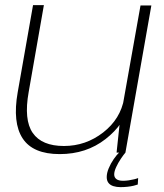

<svg xmlns="http://www.w3.org/2000/svg" viewBox="-20 -612 658 770"><path d="M447.5 0H483L587 -590H543.5L461 -126.5ZM156 -591.5H112.5L51 -242Q29.5 -120 70.8 -57Q112 6 219.5 6Q326 6 403.2 -54.2Q480.5 -114.5 494 -189.5L478 -218Q463.5 -135 393.8 -80.8Q324 -26.5 236.5 -26.5Q147.5 -26.5 111.2 -79Q75 -131.5 95 -243ZM463 138.5Q477 138.5 491 137Q505 135.5 516.2 132.8Q527.5 130 532.5 128L534 102Q528.5 104.5 518.2 107Q508 109.5 496.5 111.2Q485 113 473.5 113Q455.5 113 446.8 106.2Q438 99.5 438 87.5Q438 75 446 57.8Q454 40.5 465 24.2Q476 8 483 0H457.5Q448 9 436 26.2Q424 43.5 416 62.8Q408 82 408 98Q408 112.5 415 121.5Q422 130.5 434.8 134.5Q447.5 138.5 463 138.5Z"/></svg>

Font: Anybody SemiExpanded ExtraLight
Style: Italic
Weight: 250
Width: 6
Italic angle: -10°
Version: Version 1.113;gftools[0.9.25]